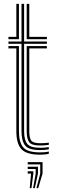

<svg xmlns="http://www.w3.org/2000/svg" viewBox="-20 -790 292 989"><path d="M186.8 -17Q127.5 -17 109.1 -40.9Q90.8 -64.8 90.8 -114.5V-564.5H23.5V-576.2H90.8V-770H104.2V-576.2H221.5V-564.5H104.2V-114.5Q104.2 -68.8 120.4 -48.8Q136.5 -28.8 186.8 -28.8Q197.2 -28.8 208.6 -29.6Q220 -30.5 231.5 -32.2V-20.8Q221.5 -18.8 209.9 -17.9Q198.2 -17 186.8 -17ZM186.8 6.8Q116.8 6.8 90.5 -21.5Q64.2 -49.8 64.2 -114.5V-540.8H23.5V-552.8H77.5V-114.5Q77.5 -57.5 99.5 -31.2Q121.5 -5 186.8 -5Q198.2 -5 209.9 -6Q221.5 -7 231.5 -9.5V2Q213.8 6.8 186.8 6.8ZM186.8 -40.5Q143.5 -40.5 130.5 -57.4Q117.5 -74.2 117.5 -114.5V-552.8H221.5V-540.8H130.8V-114.5Q130.8 -79.8 140.9 -66Q151 -52.2 186.8 -52.2Q200 -52.2 211.6 -53Q223.2 -53.8 231.5 -55.2V-44Q222 -42.2 210.5 -41.4Q199 -40.5 186.8 -40.5ZM23.5 -588.2V-600H64.2V-770H77.5V-588.2ZM117.5 -588.2V-770H130.8V-600H221.5V-588.2ZM167.8 179.2 187.2 104.2V56.8H122.8V45H199.2V104.2L176.8 179.2ZM133.2 179.2 140 104.2H122.8V92.2H151.8V104.2L142 179.2ZM150.5 179.2 163.8 104.2V80.5H122.8V68.8H175.5V104.2L159.2 179.2Z"/></svg>

Font: Big Shoulders Inline Display Thin
Style: Regular
Weight: 400
Version: Version 2.002